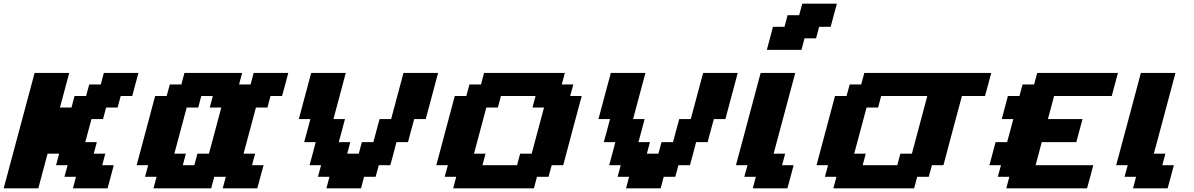

<svg xmlns="http://www.w3.org/2000/svg" viewBox="-20 -1020 6469 1040"><path d="M375 0H562.5Q568.4 -21 579.6 -62.5Q590.8 -104 596.2 -125H533.7L550.3 -187.5H487.8L504.4 -250H441.9Q447.3 -270.5 458.5 -312.3Q469.7 -354 475.6 -375H538.1L554.7 -437.5H617.2L633.8 -500H696.3Q701.7 -520.5 712.9 -562.3Q724.1 -604 730 -625H542.5L525.9 -562.5H463.4L446.3 -500H383.8L367.2 -437.5H304.7L355 -625H167.5Q139.6 -520.5 83.7 -312.3Q27.8 -104 0 0H187.5L237.8 -187.5H300.3L283.7 -125H346.2L329.1 -62.5H391.6Z M1186.5 0H1374Q1379.4 -21 1390.6 -62.5Q1401.9 -104 1407.7 -125H1345.2L1361.8 -187.5H1299.3Q1310.5 -229 1332.8 -312.5Q1355 -396 1366.2 -437.5H1428.7L1445.3 -500H1507.8Q1513.7 -520.5 1524.9 -562.3Q1536.1 -604 1541.5 -625H1354L1337.4 -562.5H1274.9L1291.5 -625H979L962.4 -562.5H899.9L882.8 -500H820.3Q803.7 -437.5 770.3 -312.5Q736.8 -187.5 720.2 -125H782.7L765.6 -62.5H828.1L811.5 0H1124L1140.6 -62.5H1203.1ZM1032.7 -125H970.2L986.8 -187.5H924.3Q935.5 -229 957.8 -312.3Q980 -395.5 991.2 -437.5H1053.7L1070.3 -500H1132.8L1116.2 -437.5H1178.7Q1167.5 -396 1145.3 -312.5Q1123 -229 1111.8 -187.5H1049.3Z M1748 0H1935.5L1952.1 -62.5H2014.6L2031.7 -125H2094.2Q2100.1 -145.5 2111.1 -187.3Q2122.1 -229 2127.4 -250H2189.9Q2195.3 -270.5 2206.5 -312.3Q2217.8 -354 2223.6 -375H2286.1Q2297.4 -416.5 2319.6 -500Q2341.8 -583.5 2353 -625H2165.5Q2154.3 -583.5 2132.1 -500Q2109.9 -416.5 2098.6 -375H2036.1Q2030.3 -354 2019 -312.3Q2007.8 -270.5 2002.4 -250H1939.9L1923.3 -187.5H1860.8L1877.4 -250H1814.9Q1820.8 -270.5 1832 -312.3Q1843.3 -354 1848.6 -375H1786.1Q1797.4 -416.5 1819.6 -500Q1841.8 -583.5 1853 -625H1665.5Q1654.3 -583.5 1632.1 -500Q1609.9 -416.5 1598.6 -375H1661.1Q1655.8 -354 1644.5 -312.3Q1633.3 -270.5 1627.4 -250H1689.9Q1684.6 -229 1673.6 -187.3Q1662.6 -145.5 1656.7 -125H1719.2L1702.1 -62.5H1764.6Z M2434.6 0H2872.1L2888.7 -62.5H2951.2L2968.3 -125H3030.8Q3047.4 -187.5 3080.6 -312.5Q3113.8 -437.5 3130.9 -500H3068.4L3085.4 -562.5H3022.9L3039.6 -625H2602.1L2585.4 -562.5H2522.9L2505.9 -500H2443.4Q2426.8 -437.5 2393.3 -312.5Q2359.9 -187.5 2343.3 -125H2405.8L2388.7 -62.5H2451.2ZM2780.8 -125H2593.3L2609.9 -187.5H2547.4Q2558.6 -229 2580.8 -312.3Q2603 -395.5 2614.3 -437.5H2676.8L2693.4 -500H2880.9L2864.3 -437.5H2926.8Q2915.5 -396 2893.3 -312.5Q2871.1 -229 2859.9 -187.5H2797.4Z M3371.1 0H3558.6L3575.2 -62.5H3637.7L3654.8 -125H3717.3Q3723.1 -145.5 3734.1 -187.3Q3745.1 -229 3750.5 -250H3813Q3818.4 -270.5 3829.6 -312.3Q3840.8 -354 3846.7 -375H3909.2Q3920.4 -416.5 3942.6 -500Q3964.8 -583.5 3976.1 -625H3788.6Q3777.3 -583.5 3755.1 -500Q3732.9 -416.5 3721.7 -375H3659.2Q3653.3 -354 3642.1 -312.3Q3630.9 -270.5 3625.5 -250H3563L3546.4 -187.5H3483.9L3500.5 -250H3438Q3443.8 -270.5 3455.1 -312.3Q3466.3 -354 3471.7 -375H3409.2Q3420.4 -416.5 3442.6 -500Q3464.8 -583.5 3476.1 -625H3288.6Q3277.3 -583.5 3255.1 -500Q3232.9 -416.5 3221.7 -375H3284.2Q3278.8 -354 3267.6 -312.3Q3256.3 -270.5 3250.5 -250H3313Q3307.6 -229 3296.6 -187.3Q3285.6 -145.5 3279.8 -125H3342.3L3325.2 -62.5H3387.7Z M4057.6 0H4245.1Q4251 -21 4262.2 -62.5Q4273.4 -104 4278.8 -125H4216.3L4232.9 -187.5H4170.4L4287.6 -625H4100.1Q4078.1 -542 4033.4 -375Q3988.8 -208 3966.3 -125H4028.8L4011.7 -62.5H4074.2ZM4133.8 -750H4321.3L4337.9 -812.5H4400.4L4417 -875H4479.5Q4484.9 -895.5 4496.1 -937.3Q4507.3 -979 4513.2 -1000H4325.7L4308.6 -937.5H4246.1L4229.5 -875H4167Q4161.6 -854 4150.4 -812.5Q4139.2 -771 4133.8 -750Z M4494.1 0H4931.6L4948.2 -62.5H5010.7L5027.8 -125H5090.3Q5106.9 -187.5 5140.1 -312.5Q5173.3 -437.5 5190.4 -500H5315.4Q5321.3 -520.5 5332.5 -562.3Q5343.8 -604 5349.1 -625H4661.6L4645 -562.5H4582.5L4565.4 -500H4502.9Q4486.3 -437.5 4452.9 -312.5Q4419.4 -187.5 4402.8 -125H4465.3L4448.2 -62.5H4510.7ZM4840.3 -125H4652.8L4669.4 -187.5H4606.9Q4618.2 -229 4640.4 -312.3Q4662.6 -395.5 4673.8 -437.5H4736.3L4752.9 -500H5002.9L4919.4 -187.5H4856.9Z M5430.7 0H5868.2Q5874 -21 5885.3 -62.5Q5896.5 -104 5901.9 -125H5589.4Q5595.2 -145.5 5606.2 -187.3Q5617.2 -229 5622.6 -250H5810.1Q5815.4 -270.5 5826.7 -312.3Q5837.9 -354 5843.8 -375H5656.2Q5662.1 -396 5673.1 -437.5Q5684.1 -479 5689.5 -500H6002Q6007.3 -520.5 6018.6 -562.3Q6029.8 -604 6035.6 -625H5598.1L5581.5 -562.5H5519L5502 -500H5439.5Q5434.1 -479 5422.9 -437.5Q5411.6 -396 5406.2 -375H5468.8Q5463.4 -354 5452.1 -312.3Q5440.9 -270.5 5435.1 -250H5372.6Q5367.2 -229 5356 -187.3Q5344.7 -145.5 5339.4 -125H5401.9L5384.8 -62.5H5447.3Z M6117.2 0H6304.7Q6310.5 -21 6321.8 -62.5Q6333 -104 6338.4 -125H6275.9L6292.5 -187.5H6230L6347.2 -625H6159.7Q6137.7 -542 6093 -375Q6048.3 -208 6025.9 -125H6088.4L6071.3 -62.5H6133.8Z"/></svg>

Font: Faithful 32x
Style: SemiboldOblique
Weight: 400
Foundry: Faithful Resource Pack
Version: Version 1.0; January 27, 2023